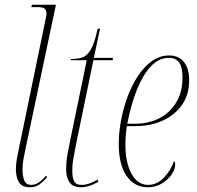

<svg xmlns="http://www.w3.org/2000/svg" viewBox="-20 -780 829 810"><path d="M106 10Q72 10 59.5 -12Q47 -34 47 -66Q47 -89 52 -114.5Q57 -140 62 -164L174 -707Q176 -715 176 -718Q176 -721 176 -723Q176 -735 169.5 -742.5Q163 -750 137 -750H112L115 -760H216L88 -154Q82 -126 78.5 -105.5Q75 -85 75 -66Q75 -37 82.5 -18.5Q90 0 112 0Q143 0 174 -39L179 -33Q163 -14 146.5 -2Q130 10 106 10Z M323 10Q286 10 272.5 -12Q259 -34 259 -63Q259 -79 260 -93.5Q261 -108 265 -130.5Q269 -153 277 -192L346 -526H278L279 -531Q307 -531 327 -537.5Q347 -544 363 -571Q379 -598 392 -659H402L376 -536H457L455 -526H374L302 -177Q294 -137 290 -114Q286 -91 285.5 -79Q285 -67 285 -59Q285 -29 293 -14.5Q301 0 323 0Q342 0 357.5 -6Q373 -12 392 -22L395 -13Q374 -1 355.5 4.5Q337 10 323 10Z M603 10Q548 10 514.5 -37Q481 -84 481 -174Q481 -220 490.5 -271.5Q500 -323 518 -371.5Q536 -420 562 -459.5Q588 -499 621 -522.5Q654 -546 693 -546Q734 -546 756 -518.5Q778 -491 778 -441Q778 -380 747.5 -337Q717 -294 666 -271Q615 -248 553 -248H515Q514 -242 511.5 -218Q509 -194 509 -169Q509 -95 534.5 -47.5Q560 0 605 0Q642 0 671 -30Q700 -60 714 -100Q716 -99 717.5 -96Q719 -93 719 -85Q719 -66 704 -44Q689 -22 663 -6Q637 10 603 10ZM549 -258Q607 -258 652 -281Q697 -304 723.5 -348Q750 -392 750 -453Q750 -497 735.5 -516.5Q721 -536 692 -536Q650 -536 616 -499.5Q582 -463 557 -400Q532 -337 517 -258Z"/></svg>

Font: Noto Serif Display ExtraCondensed Thin
Style: Italic
Weight: 100
Width: 2
Italic angle: -12°
Designer: Monotype Design Team
Foundry: Monotype Imaging Inc.
Version: Version 2.009